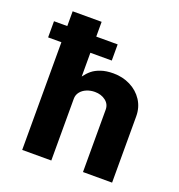

<svg xmlns="http://www.w3.org/2000/svg" viewBox="-134 -855 903 967"><g transform="rotate(20 318.0 -371.5)"><path d="M361.2 -577.2H20V-663.8H361.2ZM91.2 -743H246.5V-449.8Q261.5 -470.6 279.5 -485.5Q297.5 -500.4 325.7 -509.9Q353.9 -519.5 392.2 -519.5Q441.4 -519.5 482.8 -498.8Q524.1 -478.1 548.6 -440.7Q573 -403.2 573 -355.2V0H417V-334.2Q417 -363.9 393.4 -381.8Q369.9 -399.8 335.8 -399.8Q313 -399.8 292.6 -391.5Q272.2 -383.2 259.8 -367.6Q247.2 -351.9 247.2 -330.8V0H91.2Z"/></g></svg>

Font: Public Sans VF
Style: Regular
Weight: 400
Designer: Pablo Impallari, Rodrigo Fuenzalida (Modified by Dan O. Williams and USWDS)
Version: Version 1.003